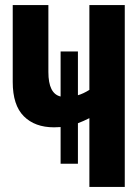

<svg xmlns="http://www.w3.org/2000/svg" viewBox="-20 -734 540 754"><path d="M470 0V-714H331V-381Q307 -366 286 -360V-532H218V-355Q170 -366 170 -451V-714H30V-412Q30 -321 73.5 -277.5Q117 -234 192 -234Q206 -234 218 -235V-91H286V-250Q307 -258 331 -270V0Z"/></svg>

Font: Noto Sans Mono UI Condensed ExtraBold
Style: Regular
Weight: 800
Width: 3
Designer: Monotype Design team
Foundry: Monotype Imaging Inc.
Version: 1.000